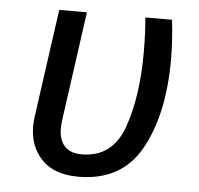

<svg xmlns="http://www.w3.org/2000/svg" viewBox="-44 -572 652 629"><g transform="rotate(5 282.0 -257.5)"><path d="M505 -397Q505 -217 441.5 -102.5Q378 12 235 12Q156 12 115 -31Q74 -74 74 -140Q74 -149 76 -169L126 -527H217L167 -168Q165 -150 165 -142Q165 -103 184 -82.5Q203 -62 240 -62Q341 -62 377.5 -164Q414 -266 414 -413Q414 -478 409 -527H497Q505 -457 505 -397Z"/></g></svg>

Font: Fira Sans
Style: Italic
Weight: 400
Italic angle: -8°
Designer: bBox Type GmbH & Carrois Corporate GbR & Edenspiekermann AG
Foundry: bBox Type GmbH & Carrois Corporate GbR & Edenspiekermann AG
Version: Version 4.301